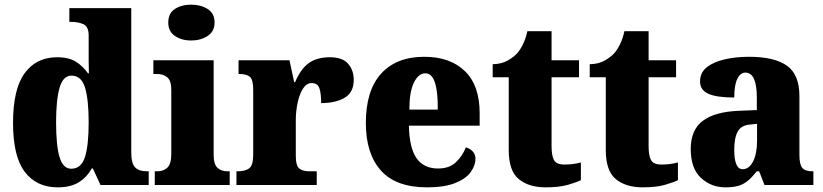

<svg xmlns="http://www.w3.org/2000/svg" viewBox="-20 -795 3538 825"><path d="M228 10Q137 10 86.5 -56.5Q36 -123 36 -267Q36 -412 86 -480.5Q136 -549 225 -549Q277 -549 307.5 -529Q338 -509 358 -480H362Q361 -502 361 -533Q361 -564 361 -593V-642Q361 -681 338.5 -691Q316 -701 286 -701H278V-760H544V-140Q544 -93 560.5 -76Q577 -59 611 -59H619V0H412L379 -71H374Q353 -33 318 -11.5Q283 10 228 10ZM286 -70Q329 -70 345 -120Q361 -170 361 -270Q361 -366 345.5 -418Q330 -470 287 -470Q251 -470 236 -418Q221 -366 221 -269Q221 -169 236 -119.5Q251 -70 286 -70Z M802 -621Q760 -621 731.5 -640.5Q703 -660 703 -698Q703 -738 731.5 -756.5Q760 -775 802 -775Q842 -775 872 -756.5Q902 -738 902 -698Q902 -660 872 -640.5Q842 -621 802 -621ZM645 0V-59H656Q683 -59 699.5 -75Q716 -91 716 -133V-410Q716 -448 699 -462.5Q682 -477 656 -477H639V-536H898V-130Q898 -89 914.5 -74Q931 -59 957 -59H967V0Z M996 0V-59H1001Q1033 -59 1050.5 -71.5Q1068 -84 1068 -131V-409Q1068 -453 1053.5 -465Q1039 -477 1009 -477H1005V-536H1224L1244 -442H1248Q1272 -499 1307 -524Q1342 -549 1397 -549Q1452 -549 1476 -521Q1500 -493 1500 -452Q1500 -398 1461 -375Q1422 -352 1360 -352Q1360 -393 1352.5 -415.5Q1345 -438 1319 -438Q1297 -438 1282 -414.5Q1267 -391 1259 -354Q1251 -317 1251 -278V-126Q1251 -82 1266.5 -70.5Q1282 -59 1308 -59H1341V0Z M1815 10Q1681 10 1616.5 -62.5Q1552 -135 1552 -266Q1552 -407 1618 -479Q1684 -551 1803 -551Q1914 -551 1977.5 -489.5Q2041 -428 2041 -309V-255H1737Q1739 -159 1770 -115Q1801 -71 1862 -71Q1910 -71 1938 -97Q1966 -123 1982 -162Q1999 -157 2011 -144.5Q2023 -132 2023 -113Q2023 -84 2002.5 -55.5Q1982 -27 1936 -8.5Q1890 10 1815 10ZM1861 -324Q1862 -399 1849 -439.5Q1836 -480 1808 -480Q1778 -480 1758.5 -440Q1739 -400 1739 -324Z M2324 10Q2252 10 2209 -25.5Q2166 -61 2166 -150V-463H2097V-519Q2137 -520 2163.5 -536Q2190 -552 2203 -567Q2216 -582 2227.5 -605.5Q2239 -629 2246 -661H2350V-536H2468V-463H2350V-167Q2350 -126 2360.5 -107Q2371 -88 2405 -88Q2444 -88 2476 -97V-21Q2459 -12 2421 -1Q2383 10 2324 10Z M2741 10Q2669 10 2626 -25.5Q2583 -61 2583 -150V-463H2514V-519Q2554 -520 2580.5 -536Q2607 -552 2620 -567Q2633 -582 2644.5 -605.5Q2656 -629 2663 -661H2767V-536H2885V-463H2767V-167Q2767 -126 2777.5 -107Q2788 -88 2822 -88Q2861 -88 2893 -97V-21Q2876 -12 2838 -1Q2800 10 2741 10Z M3097 10Q3036 10 2992 -30.5Q2948 -71 2948 -155Q2948 -237 3000 -276Q3052 -315 3156 -319L3232 -322V-375Q3232 -483 3183 -483Q3161 -483 3148 -456Q3135 -429 3135 -376Q3060 -376 3024 -392Q2988 -408 2988 -445Q2988 -483 3017 -506Q3046 -529 3094 -540Q3142 -551 3199 -551Q3307 -551 3361 -513Q3415 -475 3415 -382V-129Q3415 -89 3427 -74Q3439 -59 3471 -59H3475V0H3265L3242 -59H3232Q3211 -33 3193 -18Q3175 -3 3152.5 3.5Q3130 10 3097 10ZM3171 -68Q3199 -68 3216 -101.5Q3233 -135 3233 -191V-263L3204 -260Q3165 -257 3150 -230Q3135 -203 3135 -151Q3135 -68 3171 -68Z"/></svg>

Font: Noto Serif Hebrew SemiCondensed Black
Style: Regular
Weight: 900
Width: 4
Designer: Monotype Design Team
Foundry: Monotype Imaging Inc.
Version: Version 2.004; ttfautohint (v1.8.4.7-5d5b)